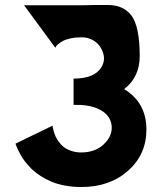

<svg xmlns="http://www.w3.org/2000/svg" viewBox="-20 -732 652 767"><path d="M42 -158.2 189.9 -230Q189.9 -227.5 190.7 -223.9Q191.4 -220.2 194.3 -209Q197.3 -197.8 201.7 -187.7Q206.1 -177.7 215.1 -165.3Q224.1 -152.8 235.6 -144Q247.1 -135.3 264.9 -129.2Q282.7 -123 304.2 -123Q365.7 -123 401.4 -162.6Q431.6 -195.8 425.3 -234.9Q418 -277.8 368.7 -298.8Q330.6 -314.9 273.9 -313V-418Q356.4 -418 384.3 -462.4Q404.8 -494.1 387.7 -531.2Q372.6 -565.4 336.4 -578.1Q322.3 -583 306.2 -583Q281.7 -583 261.7 -578.6Q241.7 -574.2 231 -568.1Q220.2 -562 212.9 -555.9Q205.6 -549.8 203.1 -545.4L201.2 -541L76.2 -710.9H308.1Q323.2 -710.9 352.5 -711.9Q385.3 -711.9 413.6 -711.9Q441.9 -711.9 465.1 -701.7Q488.3 -691.4 504.4 -670.9Q520.5 -650.4 529.3 -609.6Q538.1 -568.8 538.1 -507.8Q538.1 -424.3 476.1 -376Q564.9 -321.8 564.9 -214.8Q564.9 -114.7 491.5 -49.8Q418 15.1 305.2 15.1Q270.5 15.1 239.3 9.3Q208 3.4 184.8 -6.6Q161.6 -16.6 141.1 -29.8Q120.6 -43 106.4 -57.1Q92.3 -71.3 80.8 -85.7Q69.3 -100.1 62.3 -113.3Q55.2 -126.5 50.5 -136.5Q45.9 -146.5 43.9 -152.3Z"/></svg>

Font: Hussar Preview
Style: Bold
Weight: 700
Foundry: Cannot Into Space Fonts, PlusOne Fonts
Version: Version 2.29RC2 "Millennial"